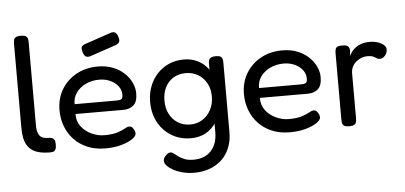

<svg xmlns="http://www.w3.org/2000/svg" viewBox="-57 -819 2420 1146"><g transform="rotate(-5 1153.5 -246.5)"><path d="M215 10Q183 10 157.5 4.5Q132 -1 113 -13Q94 -25 81.5 -44Q69 -63 63.5 -90Q58 -117 58 -153V-653Q58 -668 60.5 -678Q63 -688 73 -693.5Q83 -699 101 -699Q121 -699 130.5 -694Q140 -689 143 -679Q146 -669 146 -655V-154Q146 -134 150 -119.5Q154 -105 162.5 -95Q171 -85 184 -81Q197 -77 215 -77Q227 -77 235.5 -74Q244 -71 249 -62Q254 -53 254 -34Q254 -14 249 -4.5Q244 5 235.5 7.5Q227 10 215 10Z M547 15Q487 15 440 -5Q393 -25 360.5 -59.5Q328 -94 311 -139Q294 -184 294 -236Q294 -305 326 -359Q358 -413 414.5 -444.5Q471 -476 544 -476Q594 -476 633.5 -460.5Q673 -445 701 -419Q729 -393 744 -361Q759 -329 759 -297Q759 -246 735 -225.5Q711 -205 676 -205H387Q386 -161 410.5 -129.5Q435 -98 472.5 -81Q510 -64 548 -64Q576 -64 596 -67Q616 -70 631 -75Q646 -80 657 -85Q668 -90 676.5 -95Q685 -100 693 -102Q702 -104 710.5 -100.5Q719 -97 724 -87Q730 -79 732 -72Q734 -65 734 -57Q734 -43 710 -26Q686 -9 643.5 3Q601 15 547 15ZM387 -264H638Q657 -264 666.5 -269Q676 -274 676 -296Q676 -324 659 -346.5Q642 -369 612.5 -383Q583 -397 545 -397Q501 -397 464.5 -379.5Q428 -362 407 -332Q386 -302 387 -264ZM502 -540Q486 -537 477 -543Q468 -549 462 -568Q455 -589 459.5 -600Q464 -611 483 -617L643 -671Q658 -674 667 -667.5Q676 -661 682 -642Q689 -621 683.5 -610.5Q678 -600 659 -593Z M1063 206Q1028 206 996 198Q964 190 940 177Q916 164 902 149Q888 134 888 121Q888 111 891 104.5Q894 98 900 91Q910 81 916 77Q922 73 932 73Q942 73 952 81.5Q962 90 976.5 100.5Q991 111 1012.5 119.5Q1034 128 1066 128Q1099 128 1125 118Q1151 108 1170 88Q1189 68 1199 39.5Q1209 11 1209 -25L1207 -441Q1208 -460 1218.5 -468Q1229 -476 1252 -476Q1271 -476 1279.5 -470.5Q1288 -465 1290.5 -455.5Q1293 -446 1293 -432V-18Q1293 35 1276 76.5Q1259 118 1228 147Q1197 176 1155 191Q1113 206 1063 206ZM1060 -1Q1012 -1 971.5 -18.5Q931 -36 900.5 -68Q870 -100 853.5 -143Q837 -186 837 -237Q837 -288 853.5 -331Q870 -374 900 -406Q930 -438 970.5 -455.5Q1011 -473 1059 -473Q1103 -473 1139 -456Q1175 -439 1200.5 -407.5Q1226 -376 1239 -333Q1252 -290 1252 -237Q1252 -165 1229 -112Q1206 -59 1163 -30Q1120 -1 1060 -1ZM1065 -83Q1105 -83 1137 -103Q1169 -123 1188 -158Q1207 -193 1207 -239Q1207 -284 1188 -318.5Q1169 -353 1136.5 -372Q1104 -391 1063 -391Q1022 -391 990 -372Q958 -353 940.5 -318.5Q923 -284 923 -238Q923 -192 941 -157.5Q959 -123 991 -103Q1023 -83 1065 -83Z M1652 15Q1592 15 1545 -5Q1498 -25 1465.5 -59.5Q1433 -94 1416 -139Q1399 -184 1399 -236Q1399 -305 1431 -359Q1463 -413 1519.5 -444.5Q1576 -476 1649 -476Q1699 -476 1738.5 -460.5Q1778 -445 1806 -419Q1834 -393 1849 -361Q1864 -329 1864 -297Q1864 -246 1840 -225.5Q1816 -205 1781 -205H1492Q1491 -161 1515.5 -129.5Q1540 -98 1577.5 -81Q1615 -64 1653 -64Q1681 -64 1701 -67Q1721 -70 1736 -75Q1751 -80 1762 -85Q1773 -90 1781.5 -95Q1790 -100 1798 -102Q1807 -104 1815.5 -100.5Q1824 -97 1829 -87Q1835 -79 1837 -72Q1839 -65 1839 -57Q1839 -43 1815 -26Q1791 -9 1748.5 3Q1706 15 1652 15ZM1492 -264H1743Q1762 -264 1771.5 -269Q1781 -274 1781 -296Q1781 -324 1764 -346.5Q1747 -369 1717.5 -383Q1688 -397 1650 -397Q1606 -397 1569.5 -379.5Q1533 -362 1512 -332Q1491 -302 1492 -264Z M2008 10Q1989 10 1979.5 4.5Q1970 -1 1967.5 -11.5Q1965 -22 1965 -36V-430Q1965 -445 1968 -455Q1971 -465 1980 -469.5Q1989 -474 2009 -474Q2027 -474 2036.5 -469.5Q2046 -465 2049.5 -456.5Q2053 -448 2053 -437L2049 -407Q2056 -420 2065.5 -433Q2075 -446 2089.5 -456.5Q2104 -467 2124.5 -474Q2145 -481 2175 -481Q2190 -481 2203.5 -478.5Q2217 -476 2229.5 -471Q2242 -466 2251 -459.5Q2260 -453 2265.5 -445.5Q2271 -438 2271 -428Q2271 -406 2257 -390.5Q2243 -375 2228 -375Q2215 -375 2209 -378.5Q2203 -382 2197.5 -386Q2192 -390 2182 -393.5Q2172 -397 2150 -397Q2135 -397 2118.5 -391Q2102 -385 2087 -373.5Q2072 -362 2062.5 -344Q2053 -326 2053 -302V-34Q2053 -20 2050 -10Q2047 0 2037.5 5Q2028 10 2008 10Z"/></g></svg>

Font: Fredoka Light
Style: Regular
Weight: 400
Version: Version 2.001